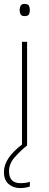

<svg xmlns="http://www.w3.org/2000/svg" viewBox="-22 -741 249 978"><path d="M103 -721Q121 -721 125.5 -711.5Q130 -702 130 -690Q130 -677 125.5 -668Q121 -659 103 -659Q88 -659 83 -668Q78 -677 78 -690Q78 -702 83 -711.5Q88 -721 103 -721ZM116 -528V0H90V-528ZM24 131Q24 192 82 192Q111 192 130 185V209Q122 212 109 214.5Q96 217 80 217Q46 217 22 196.5Q-2 176 -2 135Q-2 99 22 63.5Q46 28 98 -11L116 0Q82 27 53 60Q24 93 24 131Z"/></svg>

Font: Noto Sans Khmer UI Thin
Style: Regular
Weight: 100
Designer: Danh Hong and the Monotype Design Team
Foundry: Monotype Imaging Inc.
Version: Version 2.002; ttfautohint (v1.8.4.7-5d5b)